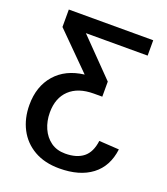

<svg xmlns="http://www.w3.org/2000/svg" viewBox="-136 -625 810 929"><g transform="rotate(20 269.5 -160.0)"><path d="M279.3 132.3Q338.4 132.3 372.6 105Q406.7 77.6 414.1 18.1L517.1 24.4Q505.9 114.7 443.4 162.1Q380.9 209.5 276.9 209.5Q201.2 209.5 147.2 178.5Q93.3 147.5 64.9 93Q36.6 38.6 36.6 -30.8Q36.6 -126 89.8 -187Q143.1 -248 237.8 -259.3L58.1 -439V-528.8H492.7V-449.7H174.8L354.5 -265.6V-188H311Q230.5 -188 186.3 -146.2Q142.1 -104.5 142.1 -29.8Q142.1 14.6 158.4 51.5Q174.8 88.4 205.3 110.4Q235.8 132.3 279.3 132.3Z"/></g></svg>

Font: Arimo Medium
Style: Regular
Weight: 500
Designer: Steve Matteson
Foundry: Monotype Imaging Inc.
Version: Version 1.33